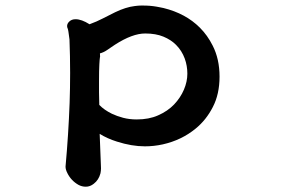

<svg xmlns="http://www.w3.org/2000/svg" viewBox="-20 -498 1040 711"><path d="M259.8 -426.8Q282.2 -426.8 311.5 -408.2Q338.4 -418 360.8 -429.7Q383.3 -441.4 406.2 -452.6Q445.8 -471.7 479 -475.6Q492.7 -477.5 503.4 -477.5Q514.2 -477.5 520.8 -477.3Q527.3 -477.1 533.7 -476.6Q540 -476.1 546.6 -475.3Q553.2 -474.6 559.6 -473.4Q565.9 -472.2 572.5 -470.9Q579.1 -469.7 585.4 -468.3Q667.5 -448.2 720.2 -395.5Q748.5 -367.2 767.6 -329.1Q793 -279.3 793 -214.4Q793 -149.4 768.1 -101.6Q743.7 -53.7 704.1 -21.5Q652.3 21 583 36.6Q549.8 43.9 516.6 43.9Q467.8 43.9 413.1 26.4Q377 15.1 349.1 -2.4L353.5 110.8Q354 117.2 354 125.5Q354 133.8 352.1 143.6Q345.7 168.5 327.1 182.6Q313.5 193.4 297.9 193.4Q283.2 193.4 270.5 186.5Q243.2 170.9 229.5 143.1Q222.7 129.9 222.7 119.1V118.7Q233.4 1.5 237.8 -116.7Q239.7 -172.4 239.7 -228Q239.7 -290 237.3 -352.1Q232.9 -388.2 230.7 -392.3Q228.5 -396.5 228.5 -401.4Q228.5 -410.6 236.3 -418Q245.1 -426.8 259.8 -426.8ZM350.1 -300.3Q350.6 -296.4 350.6 -289.1V-287.1L350.1 -286.1Q349.1 -280.8 347.9 -259.5Q346.7 -238.3 346.7 -197.3V-155.8Q346.7 -133.3 347.7 -109.4Q365.7 -90.8 394.5 -76.7Q413.1 -67.9 436 -61.8Q459 -55.7 486.3 -55.7Q531.7 -55.7 565.4 -70.8Q601.1 -86.4 624.8 -111.3Q648.4 -136.2 661.1 -166Q673.8 -195.8 673.8 -225.1Q673.8 -254.4 664.1 -281.2Q653.3 -310.5 631.8 -332Q613.3 -350.6 585.2 -362.3Q557.1 -374 517.6 -374Q470.2 -374 405.8 -332.5Q389.2 -321.8 375.5 -312Q364.3 -304.2 350.1 -300.3Z"/></svg>

Font: Bakudai
Style: Bold
Weight: 700
Version: Version 1.48